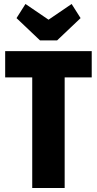

<svg xmlns="http://www.w3.org/2000/svg" viewBox="-20 -945 488 965"><path d="M6 -688V-556H142V0H305V-556H441V-688ZM267 -742 385 -854 340 -925 224 -846 108 -925 63 -854 181 -742Z"/></svg>

Font: Secuela Black
Style: Regular
Weight: 900
Designer: Fernando Haro
Foundry: deFharo
Version: Version 1.704